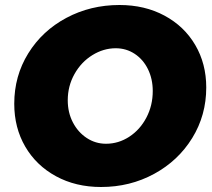

<svg xmlns="http://www.w3.org/2000/svg" viewBox="-20 -734 849 768"><path d="M805 -384Q805 -273 749 -182Q693 -91 596.5 -38.5Q500 14 384 14Q283 14 204 -29Q125 -72 81 -147.5Q37 -223 37 -319Q37 -430 93 -520.5Q149 -611 245.5 -662.5Q342 -714 458 -714Q559 -714 638 -671.5Q717 -629 761 -554Q805 -479 805 -384ZM251 -333Q251 -284 271.5 -244.5Q292 -205 327 -182Q362 -159 404 -159Q454 -159 497 -187Q540 -215 565.5 -263.5Q591 -312 591 -370Q591 -418 572 -457Q553 -496 519 -518.5Q485 -541 443 -541Q394 -541 349.5 -513.5Q305 -486 278 -438Q251 -390 251 -333Z"/></svg>

Font: TypoPRO Montserrat Alternates
Style: Italic
Weight: 800
Italic angle: -11.3°
Designer: Julieta Ulanovsky
Foundry: Julieta Ulanovsky
Version: Version 6.001